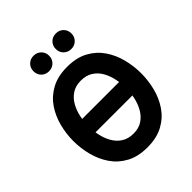

<svg xmlns="http://www.w3.org/2000/svg" viewBox="-250 -1061 1221 1221"><g transform="rotate(-45 361.0 -450.5)"><path d="M114.4 -289.6V-410H608.4V-289.6ZM361.4 12Q277.7 12 219.2 -19.8Q160.7 -51.5 124.8 -104.2Q89 -157 72.5 -221Q56 -285 56 -350Q56 -415 72.5 -479Q89 -543 124.8 -595.8Q160.7 -648.5 219.2 -680.2Q277.7 -712 361.4 -712Q445.6 -712 503.8 -680.2Q562 -648.5 597.9 -595.8Q633.7 -543 650 -479Q666.2 -415 666.2 -350Q666.2 -285 650 -221Q633.7 -157 597.9 -104.2Q562 -51.5 503.8 -19.8Q445.6 12 361.4 12ZM361.4 -112.6Q408.6 -112.6 441.2 -134.5Q473.8 -156.4 493.9 -192Q513.9 -227.6 522.8 -269.2Q531.8 -310.8 531.8 -350Q531.8 -392.2 523.1 -434.3Q514.5 -476.4 494.8 -511.3Q475 -546.2 442.2 -567.3Q409.5 -588.4 361.4 -588.4Q313.2 -588.4 280.4 -566.3Q247.7 -544.3 227.8 -508.7Q207.9 -473.1 199.2 -431.2Q190.4 -389.4 190.4 -350Q190.4 -308.4 199.3 -266.4Q208.2 -224.5 228.2 -189.6Q248.3 -154.6 281.1 -133.6Q313.8 -112.6 361.4 -112.6ZM461.6 -773Q431 -773 411 -792.9Q391 -812.8 391 -843Q391 -873.1 411 -893Q431 -913 461.6 -913Q491.4 -913 511.5 -893Q531.6 -873.1 531.6 -843Q531.6 -812.8 511.5 -792.9Q491.4 -773 461.6 -773ZM260.6 -773Q230.6 -773 210.6 -792.9Q190.6 -812.8 190.6 -843Q190.6 -873.1 210.6 -893Q230.6 -913 260.6 -913Q290.7 -913 310.9 -893Q331.2 -873.1 331.2 -843Q331.2 -812.8 310.9 -792.9Q290.7 -773 260.6 -773Z"/></g></svg>

Font: Overpass
Style: Regular
Weight: 400
Designer: Delve Withrington, Dave Bailey, Thomas Jockin
Foundry: Delve Fonts LLC
Version: Version 4.000